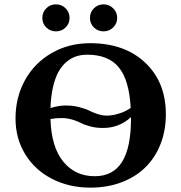

<svg xmlns="http://www.w3.org/2000/svg" viewBox="-20 -858 839 888"><path d="M747.1 -329.1C747.1 -428.4 715.3 -508.1 651.6 -568.1C588 -628.2 503.1 -658.2 397 -658.2C330.6 -658.2 270.9 -642.8 218 -612.1C165.1 -581.3 124.2 -539.5 95.2 -486.6C66.2 -433.7 51.8 -374.8 51.8 -310.1C51.8 -248.5 66.7 -193.4 96.7 -144.5C126.6 -95.7 168 -57.8 220.7 -30.8C273.4 -3.7 332.5 9.8 397.9 9.8C450.7 9.8 498.9 1.5 542.5 -15.1C586.1 -31.7 622.9 -54.9 652.8 -84.5C682.8 -114.1 706 -149.8 722.4 -191.7C738.9 -233.5 747.1 -279.3 747.1 -329.1ZM396 -774.9C396 -757.6 402.1 -743 414.3 -731C426.5 -718.9 441.4 -712.9 459 -712.9C476.2 -712.9 491 -719 503.4 -731.2C515.8 -743.4 522 -758 522 -774.9C522 -792.5 515.8 -807.4 503.4 -819.6C491 -831.8 476.2 -837.9 459 -837.9C441.4 -837.9 426.5 -831.8 414.3 -819.6C402.1 -807.4 396 -792.5 396 -774.9ZM175.8 -774.9C175.8 -757.6 181.9 -743 194.1 -731C206.3 -718.9 221.2 -712.9 238.8 -712.9C256.3 -712.9 271.2 -718.9 283.4 -731C295.7 -743 301.8 -757.6 301.8 -774.9C301.8 -792.5 295.7 -807.4 283.4 -819.6C271.2 -831.8 256.3 -837.9 238.8 -837.9C221.2 -837.9 206.3 -831.8 194.1 -819.6C181.9 -807.4 175.8 -792.5 175.8 -774.9ZM584.5 -358.9C568.8 -347.8 550.8 -339.1 530.3 -332.8C509.8 -326.4 491 -323.2 474.1 -323.2C460.4 -323.2 446.2 -325.7 431.4 -330.6C416.6 -335.4 403.4 -340.8 391.8 -346.7C380.3 -352.5 364.8 -357.9 345.5 -362.8C326.1 -367.7 305.3 -370.1 283.2 -370.1C262 -370.1 238.8 -366.2 213.4 -358.4C214.7 -394.5 218.6 -426.8 225.1 -455.1C231.6 -483.4 240 -506.8 250.2 -525.4C260.5 -543.9 272.7 -559.2 286.9 -571.3C301 -583.3 316 -592 331.8 -597.2C347.6 -602.4 364.9 -605 383.8 -605C448.9 -605 497.5 -585.4 529.5 -546.4C561.6 -507.3 579.9 -444.8 584.5 -358.9ZM585.9 -316.4V-310.1C585.9 -220.2 572.1 -153.2 544.4 -109.1C516.8 -65 474.6 -43 418 -43C358.1 -43 309.7 -65.4 272.7 -110.4C235.8 -155.3 216 -221 213.4 -307.6C230 -310.5 247.2 -312 265.1 -312C281.7 -312 298 -309.7 314 -304.9C329.9 -300.2 343.4 -294.9 354.5 -289.1C365.6 -283.2 380.1 -277.9 398.2 -273.2C416.3 -268.5 435.5 -266.1 456.1 -266.1C506.2 -266.1 549.5 -282.9 585.9 -316.4Z"/></svg>

Font: Linux Biolinum G
Style: Bold
Weight: 700
Designer: Philipp H. Poll
Foundry: Philipp H. Poll
Version: Version 1.1.0